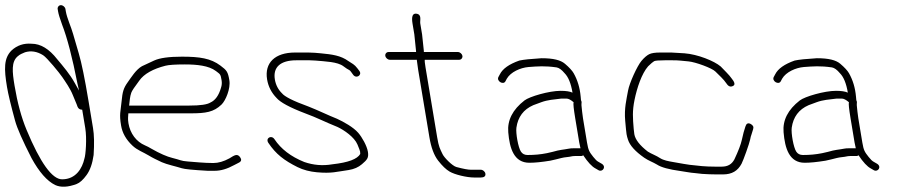

<svg xmlns="http://www.w3.org/2000/svg" viewBox="-25 -684 3473 742"><path d="M210.4 -664C202.5 -664 196.6 -656.9 197.9 -649L199.4 -640C201.2 -629.3 206.4 -612.3 214.9 -589C234.8 -537.9 254.6 -461.6 274.5 -360C276.8 -348.7 278.7 -340 280.4 -334C277.6 -338.7 272.2 -348.2 264.2 -362.8C245.6 -396.7 220.6 -425.8 196.2 -455C164.9 -495 132 -515 97.2 -515C66.9 -517.5 41 -508.8 19.6 -489C-10.6 -458.9 -9.6 -417.7 2.1 -347.6C6.6 -320.6 17 -277.2 33.4 -217.1C41.2 -188.5 62.3 -140.5 96.8 -73C126.2 -19.3 156.6 15.4 188.2 31C209.9 41 237.5 39.7 271.1 27.1C283.3 22.5 296.2 10.9 309.6 -7.6C323.1 -26.1 332.2 -51.9 336.8 -85C339.6 -128.3 338.9 -163 334.5 -189L317.2 -293C302.7 -380.3 290.1 -441.7 279.6 -477C269 -512.3 261.6 -537.7 257.4 -553C250.3 -578.9 233.7 -614.1 229.4 -640L227.9 -649C226.6 -656.9 218.3 -664 210.4 -664ZM292.7 -260 304.5 -189C311.2 -148.9 306.1 -83.9 301.2 -71C293 -33.7 268.3 9 215 9C176.5 9 130.7 -54.7 77.7 -182C57.7 -230 42.2 -287.1 31.2 -353.2C22.1 -407.7 18.7 -444.9 42.9 -466C53.7 -475.4 59.6 -476.4 71.7 -482C95 -489 118.2 -485.2 141.5 -470.7C156.4 -461.5 205.6 -401.2 215.7 -386C227.7 -368.1 246.3 -342.3 256.6 -316.2C263.2 -299.4 268.1 -287.7 271.2 -281L274.9 -271C278.1 -263.7 284 -260 292.7 -260Z M474 -276C476.2 -294 477 -310.8 482.4 -325.8C484.9 -333 495.2 -348.4 513 -372C531.3 -398.4 566.5 -417.8 614.4 -430C627.4 -433.3 652.4 -435 689.2 -435C735.1 -435 781.8 -430.6 809.4 -409.5C826.4 -396.5 827.4 -397.7 831.3 -374C833 -364 832.3 -354.3 829.1 -345C820.7 -315.5 807.2 -296.5 788.6 -288C776 -280 750 -276 706 -276ZM471 -246H711C770.8 -246 800.6 -250.8 830.9 -279.7C847 -295 866.7 -341.8 861.4 -373.7C855.8 -407.2 851.3 -412.1 826.9 -430.5C789.7 -458.5 747.1 -465 678.1 -465C627.9 -465 592.1 -460 570.7 -450.1C554.8 -442.7 539.1 -435.4 523.7 -428.2C500.6 -415.3 482.3 -385.2 468.5 -366C452.5 -343.7 448.3 -329.4 444.8 -291.5C441.1 -252.3 435.4 -243.6 442.9 -199C447.6 -170.4 462.2 -144.5 486.6 -121.5C505.9 -103.2 528.3 -96.2 549.1 -83.5C565.6 -73.4 580.9 -66.4 600.4 -57.1C619 -48.6 657.1 -40.4 677.6 -33.8C688.3 -30.3 721.4 -27.1 776.8 -24H805.6C828.3 -24 853.1 -31.3 879.9 -46L899.3 -56C908 -60.8 909.2 -67.6 902.9 -76.5C892.2 -91.4 881.4 -84.5 861.6 -72C839.6 -60 818.9 -54 799.4 -54C763.7 -54 728.2 -57.9 700 -60C673.3 -62 672.4 -66.1 640.2 -73.9C621.1 -78.5 593.1 -90.3 559.8 -109.5C551.6 -114.5 543.6 -118.7 535.7 -122C501.6 -136.4 478 -168.2 471.4 -207.5C468.3 -226.7 470.6 -233.5 471 -246Z M1007.2 -377C1011.8 -349.4 1024.2 -325.4 1044.2 -305C1057.8 -289.2 1092.8 -269.2 1156.8 -245C1198.6 -229.9 1229.9 -213.1 1279.3 -193.3C1304.6 -181.5 1344.5 -154.2 1356.4 -125.6C1362.7 -110.5 1366.1 -101.5 1366.6 -98.5C1367.1 -95.5 1367.3 -92.3 1367.2 -89C1355.8 -69.4 1322.3 -56.1 1259 -49C1222.2 -42.7 1186.1 -45.7 1150.7 -58C1098.7 -79 1060.8 -108.3 1035.7 -146C1023.8 -163.8 1000 -150.1 1012 -132C1041.5 -87.9 1073.1 -64.1 1124.6 -38.3C1146.6 -27.3 1172.9 -20.6 1199.9 -18.2C1257.7 -13.1 1274 -20.2 1322.5 -26.9C1343.2 -30.2 1360.3 -37.7 1373.7 -49.4C1392.7 -66 1400.9 -72.9 1396.8 -97.5C1392.9 -120.8 1374 -153.9 1359.5 -170.6C1340.4 -192.7 1303.3 -213.1 1277.5 -225C1245.5 -237.5 1202.8 -258.4 1167.9 -272C1105.5 -294.5 1074.3 -311.5 1065.2 -323C1050.2 -337.5 1040.8 -355.5 1037.2 -377C1029.4 -424 1058.3 -451 1120.1 -451H1171.7C1178.9 -451 1186.1 -450.7 1193.5 -450C1232 -446.5 1279.3 -445.4 1302.1 -428C1311.7 -420.7 1319.4 -415.7 1325.2 -413C1327.4 -411.7 1329.9 -409 1332.6 -405L1339.1 -396C1351.3 -377.6 1376 -393.9 1363.7 -410L1356.1 -420C1344.7 -435.2 1335.7 -438.5 1321.4 -448C1291.6 -469.5 1259.2 -473.7 1214.6 -478L1191.5 -480C1183.7 -480.7 1175.5 -481 1166.7 -481H1115.1C1038.1 -481 996.5 -441.5 1007.2 -377Z M1850.8 -13C1849.5 -20.9 1841.3 -28 1833.3 -28H1822.3H1794.9C1783.9 -28 1765.2 -31.5 1738.7 -38.6C1723.3 -42.7 1691.8 -74.5 1685.3 -88.3C1674.8 -110.5 1670.8 -115.6 1664.4 -154L1619.4 -424C1616.8 -439.3 1615.9 -449 1616.6 -453H1749.6C1757.5 -453 1763.4 -460.1 1762.1 -468C1760.7 -475.9 1752.5 -483 1744.6 -483H1612.6C1613.1 -483.7 1613.3 -484.7 1613.1 -486L1606.2 -551L1599.2 -593C1597.2 -605.5 1606.2 -627.5 1584.9 -631C1569.8 -633.4 1564.6 -620.8 1569.2 -593L1576.2 -551L1582.7 -488C1583.2 -485.3 1583.1 -483.7 1582.6 -483H1476.6C1468.6 -483 1462.7 -475.9 1464.1 -468C1465.4 -460.1 1473.6 -453 1481.6 -453H1586.6C1586 -452.3 1585.8 -451.5 1586 -450.5L1590.9 -415L1634.4 -154C1641 -114 1652.3 -83.8 1668.1 -63.5C1684 -43.1 1698.8 -28.9 1712.7 -20.8C1733.1 -8.8 1779.5 2 1807.1 2H1833.1C1845.2 2 1852.6 -2.6 1850.8 -13Z M2020.8 -55C2042.8 -55 2068 -57.7 2101.3 -63L2123.3 -68C2139 -71.7 2149.7 -75.5 2166.8 -77C2180.7 -78.2 2185 -81 2196.3 -81H2221.3C2224 -81 2226.5 -82 2228.8 -84C2246.7 -57.2 2262.5 -40.2 2276.3 -33L2288.4 -26C2303.8 -17.6 2320.3 -40.5 2299.1 -52L2287 -59C2281.8 -61.7 2275.5 -67.8 2267.9 -77.5C2252.5 -97 2248.7 -102.8 2243.6 -133L2228 -227C2225.5 -241.9 2223.5 -264 2222.2 -276.5C2221.3 -286.1 2224.8 -288 2220.3 -297C2220.2 -301.7 2219.8 -306.3 2219 -311C2216 -344.5 2207 -374.5 2192 -401C2186.3 -411 2175.1 -423.2 2158.4 -437.5C2141.7 -451.8 2113.4 -459 2067.8 -459C2026.2 -456.5 1997.8 -453.5 1982 -450C1942.6 -436.1 1917.6 -418.4 1906.9 -397L1901.5 -387C1892.2 -371 1920.3 -354 1928.4 -370L1933.7 -380C1948.5 -405.4 1985.6 -422.3 2017.6 -425C2053.1 -427.6 2080.9 -430.1 2126.1 -423.5C2135.5 -421.9 2145.8 -414.4 2157 -401C2171.4 -386.6 2181.6 -361.6 2187.5 -326C2177.4 -330.7 2162.2 -333 2141.8 -333C2096.9 -333 2021.2 -310.8 2002 -295.9C1956.2 -260.4 1935.3 -219.5 1939.2 -173C1944.4 -109.9 1961.5 -55 2020.8 -55ZM2198 -227 2213.6 -133C2215 -125 2216.5 -117.7 2218.3 -111H2192.5C2184.4 -111 2178.2 -110.5 2173.4 -109.5C2149 -104.7 2141.3 -106.1 2110 -97L2088.1 -92C2063.5 -87.1 2040.7 -85 2013.8 -85C2002.5 -85 1993.9 -89.3 1988.2 -98C1977.6 -113.8 1967.8 -169.3 1970.7 -190.5C1976.5 -232 1998.1 -261 2035.8 -277.5C2043.9 -280.5 2054.3 -284.3 2066.9 -289C2091.5 -298.1 2115.5 -299.5 2144.1 -303H2164.3C2171.7 -303 2180.8 -298.3 2191.7 -289C2189.9 -283.7 2192 -263 2198 -227Z M2569.5 -481H2525.9C2506.5 -481 2492.5 -478.8 2483.8 -474.5C2475.2 -470.2 2464.7 -461.5 2453.9 -448.6C2437.1 -428.5 2407.3 -362.8 2402.2 -333.9C2396.1 -299.5 2386.9 -265.9 2391.1 -217.5C2393.5 -189.8 2395.3 -172.5 2396.4 -165.5C2397.6 -158.5 2399.5 -151.3 2402 -144C2409.1 -121.9 2430 -98.7 2464.6 -74.5C2480.7 -63.2 2498.2 -57.5 2514 -48C2529.9 -37.4 2560.1 -29.1 2605 -23C2624.3 -20.4 2641.3 -16.4 2661.5 -15L2688.4 -12C2707.8 -10.7 2725.9 -10 2742.7 -10H2769.1C2803.9 -10 2826.2 -23.8 2840.9 -51.4C2847.6 -64 2871.1 -129.4 2874.1 -145.1C2875.5 -153 2877.2 -159.3 2879.1 -164L2885.6 -185C2888.5 -193.6 2885.1 -200.3 2875.5 -205.2C2865.8 -210 2859.3 -206.7 2855.8 -195.3C2849.7 -175.3 2847.8 -171.6 2841.8 -143.1C2838.1 -125.9 2828.5 -100.8 2813.1 -68C2803.1 -49.3 2787.7 -40 2764.1 -40H2737.7C2720.9 -40 2704.4 -40.7 2688.2 -42L2660.1 -45C2647.6 -45.9 2633.2 -47.8 2616.9 -50.7L2578.2 -57.5C2558.1 -61 2539.9 -64.1 2525.8 -73C2512.2 -82.4 2493 -89 2478.7 -98C2447.3 -122.3 2429.9 -144.8 2426.4 -165.5C2425.5 -171.2 2424.7 -178 2424 -186C2420.5 -227.9 2418.3 -254.2 2427.2 -298C2436.7 -344.5 2454.9 -399.5 2479.7 -427.8C2490.9 -438.6 2498.6 -445.2 2502.9 -447.5C2507.2 -449.8 2521 -451 2544.5 -451H2573.9C2600.1 -451 2605.3 -449.4 2635.3 -446.8C2662.7 -444.4 2727 -420.7 2739.7 -407.6C2753.6 -393.1 2770.5 -379.5 2783.3 -360.3C2790.6 -349.2 2799.3 -346.7 2809.4 -352.7C2814.7 -355.9 2814.7 -362 2809.6 -371L2803.1 -380C2793.3 -394.8 2771.2 -415.1 2760.3 -427C2735.3 -448.5 2671 -474.2 2620.4 -478Z M3084.8 -55C3106.8 -55 3132 -57.7 3165.3 -63L3187.3 -68C3203 -71.7 3213.7 -75.5 3230.8 -77C3244.7 -78.2 3249 -81 3260.3 -81H3285.3C3288 -81 3290.5 -82 3292.8 -84C3310.7 -57.2 3326.5 -40.2 3340.3 -33L3352.4 -26C3367.8 -17.6 3384.3 -40.5 3363.1 -52L3351 -59C3345.8 -61.7 3339.5 -67.8 3331.9 -77.5C3316.5 -97 3312.7 -102.8 3307.6 -133L3292 -227C3289.5 -241.9 3287.5 -264 3286.2 -276.5C3285.3 -286.1 3288.8 -288 3284.3 -297C3284.2 -301.7 3283.8 -306.3 3283 -311C3280 -344.5 3271 -374.5 3256 -401C3250.3 -411 3239.1 -423.2 3222.4 -437.5C3205.7 -451.8 3177.4 -459 3131.8 -459C3090.2 -456.5 3061.8 -453.5 3046 -450C3006.6 -436.1 2981.6 -418.4 2970.9 -397L2965.5 -387C2956.2 -371 2984.3 -354 2992.4 -370L2997.7 -380C3012.5 -405.4 3049.6 -422.3 3081.6 -425C3117.1 -427.6 3144.9 -430.1 3190.1 -423.5C3199.5 -421.9 3209.8 -414.4 3221 -401C3235.4 -386.6 3245.6 -361.6 3251.5 -326C3241.4 -330.7 3226.2 -333 3205.8 -333C3160.9 -333 3085.2 -310.8 3066 -295.9C3020.2 -260.4 2999.3 -219.5 3003.2 -173C3008.4 -109.9 3025.5 -55 3084.8 -55ZM3262 -227 3277.6 -133C3279 -125 3280.5 -117.7 3282.3 -111H3256.5C3248.4 -111 3242.2 -110.5 3237.4 -109.5C3213 -104.7 3205.3 -106.1 3174 -97L3152.1 -92C3127.5 -87.1 3104.7 -85 3077.8 -85C3066.5 -85 3057.9 -89.3 3052.2 -98C3041.6 -113.8 3031.8 -169.3 3034.7 -190.5C3040.5 -232 3062.1 -261 3099.8 -277.5C3107.9 -280.5 3118.3 -284.3 3130.9 -289C3155.5 -298.1 3179.5 -299.5 3208.1 -303H3228.3C3235.7 -303 3244.8 -298.3 3255.7 -289C3253.9 -283.7 3256 -263 3262 -227Z"/></svg>

Font: MewTooHand
Style: WideLta
Weight: 400
Designer: Mew Too, Robert Jablonski
Version: Version 0.77